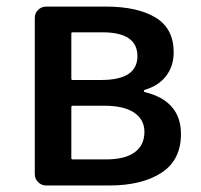

<svg xmlns="http://www.w3.org/2000/svg" viewBox="-20 -570 617 590"><path d="M122.1 0Q107.4 0 97.2 -10.3Q86.9 -20.5 86.9 -35.2V-515.6Q86.9 -529.3 97.2 -539.6Q107.4 -549.8 122.1 -549.8H304.7Q402.3 -549.8 458 -516.1Q513.7 -482.4 513.7 -409.2Q513.7 -367.2 490.7 -336.9Q467.8 -306.6 424.8 -293.9Q421.9 -293 421.9 -290.5Q421.9 -288.1 424.8 -287.1Q536.1 -259.8 536.1 -158.2Q536.1 -78.1 476.1 -39.1Q416 0 315.4 0ZM199.2 -328.1Q199.2 -324.2 203.1 -324.2H291Q402.3 -324.2 402.3 -397.5Q402.3 -470.7 294.9 -470.7H203.1Q199.2 -470.7 199.2 -466.8ZM199.2 -84Q199.2 -80.1 203.1 -80.1H304.7Q364.3 -80.1 394 -102.1Q423.8 -124 423.8 -165Q423.8 -202.1 392.6 -223.6Q361.3 -245.1 300.8 -245.1H203.1Q199.2 -245.1 199.2 -240.2Z"/></svg>

Font: Gen Jyuu GothicL Medium
Style: Regular
Weight: 500
Designer: [Source Han Sans]
Ryoko NISHIZUKA  (kana & ideographs); Paul D. Hunt (Latin, Greek & Cyrillic); Wenlong ZHANG  (bopomofo
Version: Version 1.002.20150607